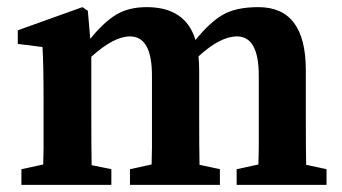

<svg xmlns="http://www.w3.org/2000/svg" viewBox="-20 -518 957 538"><path d="M344.2 -416Q298.8 -416 235.8 -358.9V-225.6Q235.8 -92.8 236.8 -55.2L292 -43.9V0H40V-43.9L101.1 -57.1Q102.1 -94.2 102.1 -104.5V-228Q102.1 -340.8 99.1 -386.2L29.8 -395V-433.1L210.9 -498L226.1 -487.8L232.9 -409.2Q271 -456.1 305.9 -477.1Q340.8 -498 391.1 -498Q500 -498 527.8 -405.8Q566.9 -454.6 603.8 -476.3Q640.6 -498 704.1 -498Q836.9 -498 836.9 -321.8V-207Q836.9 -92.8 837.9 -56.2L895 -43.9V0H643.1V-43.9L704.1 -57.1Q705.1 -93.3 705.1 -103.5V-306.2Q705.1 -416 644 -416Q597.2 -416 536.1 -359.9Q538.1 -342.3 538.1 -321.8V-207Q538.1 -92.8 539.1 -56.2L596.2 -43.9V0H344.2V-43.9L404.8 -57.1Q405.8 -93.3 405.8 -103.5V-306.2Q405.8 -416 344.2 -416Z"/></svg>

Font: SourceSerifPro-Bold
Style: Bold
Weight: 700
Designer: Frank Grießhammer
Foundry: Adobe Systems Incorporated
Version: Version 1.014;PS Version 1.0;hotconv 1.0.73;makeotf.lib2.5.5